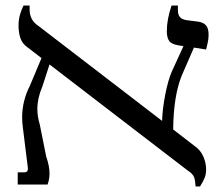

<svg xmlns="http://www.w3.org/2000/svg" viewBox="-20 -667 798 694"><path d="M725 -54Q725 -38 720 -25Q715 -12 703 7H687Q686 -14 681.5 -26.5Q677 -39 658 -51L159 -434L133 -354Q115 -312 115 -273Q115 -246 124 -216L147 -101Q159 -67 159 -40Q159 -20 152 0H44V-44H66Q76 -44 79 -49Q82 -54 80 -66L63 -203Q60 -223 60 -243Q60 -302 88 -357L130 -457L82 -494Q61 -508 54 -528.5Q47 -549 47 -575Q47 -611 65 -647H87V-633Q87 -594 118 -574L566 -230Q567 -272 577 -323.5Q587 -375 600 -406L643 -500L626 -503Q600 -507 591.5 -519Q583 -531 583 -555Q583 -596 600 -647H623V-632Q623 -614 630 -605.5Q637 -597 655 -594L695 -589Q715 -586 724.5 -575.5Q734 -565 734 -541Q734 -525 730 -509Q726 -493 725 -488L681 -495L637 -394Q607 -320 606 -199L685 -138Q705 -124 715 -101Q725 -78 725 -54Z"/></svg>

Font: Noto Serif Hebrew Narrow
Style: Regular
Weight: 400
Width: 4
Designer: Monotype Design Team
Foundry: Monotype Imaging Inc.
Version: Version 1.000